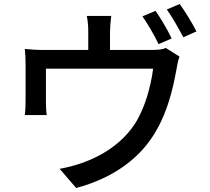

<svg xmlns="http://www.w3.org/2000/svg" viewBox="-20 -875 1040 953"><path d="M872 -855 808 -828C836 -789 867 -733 890 -690L955 -719C937 -756 899 -818 872 -855ZM767 -656 832 -684C814 -723 777 -786 752 -821L687 -794C713 -757 749 -695 767 -656ZM728 -627H526V-713C526 -737 528 -759 532 -796H411C418 -759 418 -737 418 -713V-627H200C163 -627 134 -629 103 -632C106 -609 107 -574 107 -551V-376C107 -353 106 -324 103 -304H212C209 -321 208 -350 208 -369V-534H740C729 -447 699 -336 648 -258C565 -133 421 -63 276 -37L358 58C543 9 682 -92 759 -233C813 -327 839 -438 855 -526C858 -545 864 -577 871 -594L803 -637C788 -630 768 -627 728 -627Z"/></svg>

Font: Spoqa Han Sans Neo Medium
Style: Regular
Weight: 500
Designer: [Spoqa Han Sans Neo] Dong-huui Kim ___ Younghwa Kang ___ Yujin Lee ___ [Noto Sans] Ryoko NISHIZUKA ____ (kana & ideograp
Foundry: Spoqa (http://www.spoqa-han-sans.com)
Version: Version 1.100;hotconv 1.0.109;makeotfexe 2.5.65596